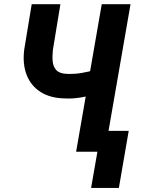

<svg xmlns="http://www.w3.org/2000/svg" viewBox="-20 -731 713 925"><path d="M132.8 -710.9H271L234.9 -491.2Q231.4 -460.9 233.9 -434.8Q236.3 -408.7 252.2 -392.3Q268.1 -376 304.2 -375Q320.8 -374.5 338.1 -375.5Q355.5 -376.5 372.8 -379.4Q390.1 -382.3 407 -386.2Q423.8 -390.1 439.9 -395.5L427.2 -276.9Q412.1 -270.5 395.5 -266.6Q378.9 -262.7 361.8 -260.3Q344.7 -257.8 327.6 -256.8Q310.5 -255.9 294.4 -256.8Q223.1 -257.8 176.3 -287.4Q129.4 -316.9 108.6 -369.6Q87.9 -422.4 96.7 -492.2ZM470.2 -710.9H608.9L485.4 0H346.7ZM600.1 -100.6 552.7 174.3H418.9L466.8 -100.6Z"/></svg>

Font: Roboto Condensed
Style: Bold Italic
Weight: 700
Italic angle: -12°
Designer: Christian Robertson
Foundry: Google
Version: Version 3.0